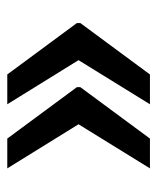

<svg xmlns="http://www.w3.org/2000/svg" viewBox="27 -526 430 525"><g transform="rotate(90 242.5 -263.0)"><path d="M264.6 -457.5H183.1L42.5 -267.1V-257.8L183.1 -67.4H264.6L144 -262.2ZM439.9 -457.5H358.4L217.8 -267.1V-257.8L358.4 -67.4H439.9L319.3 -262.2Z"/></g></svg>

Font: Roboto Medium
Style: Regular
Weight: 500
Designer: Google
Version: Version 2.137; 2017